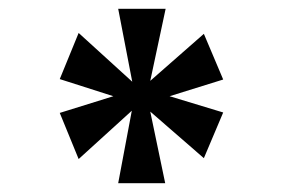

<svg xmlns="http://www.w3.org/2000/svg" viewBox="-20 -780 644 437"><path d="M249 -363H356L322 -526L444 -420L488 -524L366 -561L488 -599L444 -703L322 -596L357 -760H249L281 -594L159 -705L116 -600L238 -561L116 -523L159 -418L280 -528Z"/></svg>

Font: Noto Serif Devanagari ExtraCondensed Black
Style: Regular
Weight: 900
Width: 2
Designer: Universal Thirst, Indian Type Foundry and the Monotype Design Team
Foundry: Monotype Imaging Inc.
Version: Version 2.004